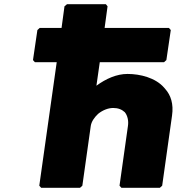

<svg xmlns="http://www.w3.org/2000/svg" viewBox="-20 -887 845 914"><path d="M519 -373C542 -373 560 -366 574 -353C587 -337 593 -312 589 -287L549 -3L558 7H741L752 -3L799 -337C807 -392 793 -434 767 -463L761 -470C720 -517 647 -535 587 -535C535 -535 484 -512 439 -479L455 -591H761L772 -601L793 -744L784 -754H478L492 -857L484 -867H299L287 -857L273 -754H169L158 -744L137 -601L146 -591H250L167 -3L176 7H361L372 -3L412 -287C415 -308 429 -328 447 -345C468 -362 494 -373 519 -373Z"/></svg>

Font: Hussar Woodtype
Style: UltraObl
Weight: 900
Foundry: Cannot Into Space Fonts
Version: Version 1.07